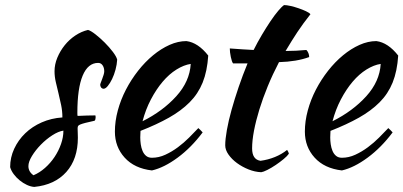

<svg xmlns="http://www.w3.org/2000/svg" viewBox="-20 -633 1590 757"><path d="M442 -398Q441 -379 435.5 -358.5Q430 -338 422 -321.5Q414 -305 405 -294Q396 -283 388 -283Q377 -284 375 -298Q375 -301 377.5 -307.5Q380 -314 383 -322Q386 -330 388.5 -338Q391 -346 391 -352Q391 -366 384.5 -375.5Q378 -385 367 -385Q327 -385 306 -335Q285 -285 285 -188Q285 -178 286 -176Q307 -177 323.5 -177.5Q340 -178 356 -178Q357 -176 357 -170Q357 -161 353 -157Q330 -152 316.5 -148.5Q303 -145 296 -142Q289 -139 287.5 -135.5Q286 -132 286 -126Q286 -118 286.5 -110Q287 -102 287 -90Q287 -6 241.5 45Q196 96 115 104Q101 103 86 96Q71 89 57.5 78Q44 67 34 53.5Q24 40 20 26Q20 -12 36 -46.5Q52 -81 79.5 -107.5Q107 -134 144.5 -150.5Q182 -167 226 -170Q226 -195 221 -219Q216 -243 210.5 -265.5Q205 -288 200 -309.5Q195 -331 195 -352Q195 -379 206 -405.5Q217 -432 235 -454.5Q253 -477 277 -493Q301 -509 327 -515Q338 -512 356.5 -497.5Q375 -483 393 -465Q411 -447 425 -428.5Q439 -410 442 -398ZM112 58Q136 48 157.5 29Q179 10 195 -14Q211 -38 220.5 -65Q230 -92 230 -118Q210 -115 186 -99.5Q162 -84 141 -62.5Q120 -41 106 -18Q92 5 92 22Q92 44 112 58Z M801 -414Q797 -352 779 -307.5Q761 -263 727.5 -229.5Q694 -196 646 -169Q598 -142 534 -117Q534 -111 533.5 -104.5Q533 -98 533 -91Q533 -78 535 -64Q537 -50 542 -38Q547 -26 556 -18.5Q565 -11 579 -11Q606 -11 632 -23Q658 -35 681.5 -52.5Q705 -70 725.5 -90.5Q746 -111 762 -128Q772 -119 779 -111Q734 -51 680.5 -11.5Q627 28 579 39Q510 31 471.5 -11.5Q433 -54 433 -114Q433 -155 444.5 -197.5Q456 -240 476.5 -279.5Q497 -319 524.5 -354Q552 -389 583.5 -415Q615 -441 648.5 -456Q682 -471 715 -471Q761 -465 801 -414ZM732 -381Q705 -377 676 -359Q647 -341 621.5 -311Q596 -281 575 -241Q554 -201 542 -155Q622 -195 675 -253.5Q728 -312 732 -381Z M899 -383Q894 -389 890 -408.5Q886 -428 886 -442Q912 -440 936 -438.5Q960 -437 980 -436Q995 -466 1012.5 -495.5Q1030 -525 1046.5 -549.5Q1063 -574 1077.5 -591Q1092 -608 1100 -613Q1110 -613 1125.5 -609.5Q1141 -606 1157 -600.5Q1173 -595 1186 -589Q1199 -583 1204 -577Q1174 -539 1152.5 -506.5Q1131 -474 1106 -432Q1126 -432 1146.5 -433Q1167 -434 1188 -436Q1193 -431 1196 -423.5Q1199 -416 1199 -408Q1150 -390 1080 -388Q1055 -340 1035.5 -292.5Q1016 -245 1002.5 -201Q989 -157 981.5 -118Q974 -79 974 -48Q974 -4 1007 1Q1037 -3 1064 -14Q1091 -25 1112 -42Q1118 -33 1119 -27Q1113 -18 1098.5 -6Q1084 6 1067 17.5Q1050 29 1034 37Q1018 45 1010 46Q985 45 960 35Q935 25 914.5 10Q894 -5 881 -23.5Q868 -42 868 -60Q868 -84 874.5 -120.5Q881 -157 893 -200Q905 -243 921 -290Q937 -337 956 -383Z M1550 -414Q1546 -352 1528 -307.5Q1510 -263 1476.5 -229.5Q1443 -196 1395 -169Q1347 -142 1283 -117Q1283 -111 1282.5 -104.5Q1282 -98 1282 -91Q1282 -78 1284 -64Q1286 -50 1291 -38Q1296 -26 1305 -18.5Q1314 -11 1328 -11Q1355 -11 1381 -23Q1407 -35 1430.5 -52.5Q1454 -70 1474.5 -90.5Q1495 -111 1511 -128Q1521 -119 1528 -111Q1483 -51 1429.5 -11.5Q1376 28 1328 39Q1259 31 1220.5 -11.5Q1182 -54 1182 -114Q1182 -155 1193.5 -197.5Q1205 -240 1225.5 -279.5Q1246 -319 1273.5 -354Q1301 -389 1332.5 -415Q1364 -441 1397.5 -456Q1431 -471 1464 -471Q1510 -465 1550 -414ZM1481 -381Q1454 -377 1425 -359Q1396 -341 1370.5 -311Q1345 -281 1324 -241Q1303 -201 1291 -155Q1371 -195 1424 -253.5Q1477 -312 1481 -381Z"/></svg>

Font: Sweet Mavka Script
Style: Regular
Weight: 500
Designer: Pablo Impallari/Anastassiya Vishnevskaya
Foundry: Pablo Impallari/ Anastassiya Vishnevskaya
Version: Version 2.0/www.impallari.com/   behance.net/sweetcherry